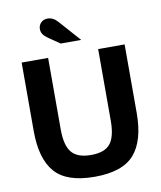

<svg xmlns="http://www.w3.org/2000/svg" viewBox="-95 -955 877 1043"><g transform="rotate(-10 343.0 -433.5)"><path d="M343 12Q189 12 124 -62.5Q59 -137 59 -290V-668H205V-274Q205 -185 237 -146.5Q269 -108 344 -108Q419 -108 450 -146.5Q481 -185 481 -274V-668H627V-290Q627 -137 562 -62.5Q497 12 343 12ZM286 -733 226 -774Q202 -791 195 -803.5Q188 -816 188 -830Q188 -850 202 -864.5Q216 -879 239 -879Q254 -879 268 -872Q282 -865 296 -849L399 -733Z"/></g></svg>

Font: Atkinson Hyperlegible Next
Style: Bold
Weight: 700
Designer: Elliott Scott, Megan Eiswerth, Linus Boman, Theodore Petrosky, Letters from Sweden
Foundry: Applied Design Works, Letters from Sweden
Version: Version 2.001